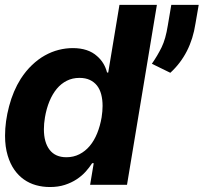

<svg xmlns="http://www.w3.org/2000/svg" viewBox="-24 -747 823 776"><path d="M177.9 8.9Q148.1 8.9 121.4 1.4Q94.8 -6 72.6 -21.7Q50.4 -37.3 33.7 -61.3Q17 -85.2 7.1 -118.3Q-3.6 -153.4 -3.6 -198.2Q-3.6 -256 12.8 -317.8Q29.1 -379.6 59.7 -428.3Q80.6 -460.6 105.5 -484.2Q130.3 -507.8 157.3 -522.9Q184.3 -538 212.9 -545.3Q241.5 -552.6 270.2 -552.6Q332.4 -552.6 368.3 -520.2Q398.4 -494.3 408.7 -453.8H413.4L458.8 -727.3H610.1L489.3 0H340.2L354.8 -87.4H348.4Q337.7 -70.7 322.3 -53.4Q306.8 -36.2 285.9 -22.4Q264.9 -8.5 238.1 0.2Q211.3 8.9 177.9 8.9ZM664.4 -452.8 589.8 -489.3Q612.6 -522 629.3 -556.1Q645.6 -589.5 654.1 -643.5L668.3 -727.3H779.1L766 -651.6Q747.5 -529.1 664.4 -452.8ZM244.3 -111.5Q273.1 -111.5 296.9 -123.6Q320.7 -135.7 338.6 -157Q356.5 -178.3 368.6 -207.9Q380.7 -237.6 386.7 -272.7Q388.5 -285.2 389.6 -296.7Q390.6 -308.2 390.6 -318.9Q390.6 -344.5 385.1 -365.4Q379.6 -386.4 368.1 -401.1Q356.5 -415.8 339 -424Q321.4 -432.2 297.2 -432.2Q268.8 -432.2 245.9 -420.6Q223 -409.1 205.4 -388Q187.9 -366.8 175.8 -337.5Q163.7 -308.2 157.7 -272.7Q153.4 -247.2 153.4 -224.8Q153.4 -171.5 176.5 -141.5Q199.6 -111.5 244.3 -111.5Z"/></svg>

Font: Linik Sans
Style: Bold Italic
Weight: 700
Italic angle: 9°
Designer: Fonts by Rasmus Andersson / Changes by Cristiano Sobral with parts from Marc Monis
Foundry: rsms
Version: Version 3.020; ttfautohint (v1.6)